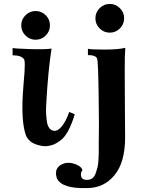

<svg xmlns="http://www.w3.org/2000/svg" viewBox="-20 -727 728 976"><path d="M212.5 -649.5Q234 -628 234 -598Q234 -568 212.5 -546.5Q191 -525 161 -525Q131 -525 109.5 -546.5Q88 -568 88 -598Q88 -628 109.5 -649.5Q131 -671 161 -671Q191 -671 212.5 -649.5ZM360 -146Q345 -96 326.5 -62Q308 -28 288 -13.5Q268 1 256.5 6Q245 11 230 14Q203 21 163 7Q123 -7 110 -44Q88 -113 96 -248Q97 -269 100 -303Q103 -337 104.5 -358Q106 -379 106 -399Q106 -419 102 -426Q88 -446 44 -446V-483Q57 -480 131.5 -477.5Q206 -475 242 -480Q224 -364 215 -198Q213 -172 214.5 -147Q216 -122 219.5 -103Q223 -84 233.5 -72.5Q244 -61 260 -62Q278 -63 297.5 -89Q317 -115 332 -158ZM589.5 -685.5Q611 -664 611 -634Q611 -604 589.5 -582.5Q568 -561 538 -561Q508 -561 486.5 -582.5Q465 -604 465 -634Q465 -664 486.5 -685.5Q508 -707 538 -707Q568 -707 589.5 -685.5ZM617 -484Q614 -455 614 -370.5Q614 -286 615 -170.5Q616 -55 616 -28Q616 98 562 163.5Q508 229 423 229Q296 233 270 181Q267 174 265.5 164.5Q264 155 265.5 143.5Q267 132 276.5 121.5Q286 111 302 105Q329 95 362 107Q395 119 399 139Q394 143 392 153.5Q390 164 394 175Q403 190 430 187Q443 185 452 177Q461 169 466.5 153.5Q472 138 475.5 124.5Q479 111 480.5 87.5Q482 64 482 51Q482 38 482 14Q482 6 482 3Q484 -66 481.5 -240.5Q479 -415 474 -428Q468 -447 427 -447V-479Q442 -475 511.5 -475Q581 -475 617 -484Z"/></svg>

Font: GFS Artemisia
Style: Bold
Weight: 700
Designer: Designed by Takis Katsoulidis.
Foundry: Designed by Takis Katsoulidis.
Version: Version 1.0